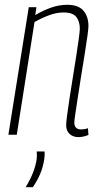

<svg xmlns="http://www.w3.org/2000/svg" viewBox="-20 -562 423 801"><path d="M100 -532H132L127 -499Q159 -518 192.5 -530Q226 -542 261 -542Q307 -542 328 -517.5Q349 -493 349 -453Q349 -444 345 -413.5Q341 -383 334 -340.5Q327 -298 319.5 -251Q312 -204 305.5 -161.5Q299 -119 294.5 -89Q290 -59 290 -51Q290 -22 319 -22Q324 -22 331 -23Q338 -24 347 -27L349 1Q337 6 326.5 8Q316 10 307 10Q285 10 270.5 -3Q256 -16 256 -40Q256 -51 260 -81.5Q264 -112 270.5 -154.5Q277 -197 284.5 -243Q292 -289 298.5 -331Q305 -373 309 -403Q313 -433 313 -442Q313 -472 298.5 -491Q284 -510 245 -510Q216 -510 185 -498.5Q154 -487 124 -470L50 0H15ZM133 70H166Q167 83 165 100Q160 134 148 162.5Q136 191 117 219H87Q107 186 118 157.5Q129 129 133 102Q135 84 133 70Z"/></svg>

Font: Georama SemiCondensed ExtraLight
Style: Italic
Weight: 200
Width: 4
Italic angle: -9°
Designer: Jean-Baptiste Levee
Foundry: Production Type
Version: Version 1.000